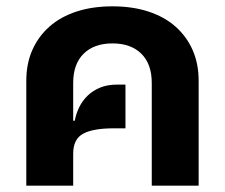

<svg xmlns="http://www.w3.org/2000/svg" viewBox="-20 -586 710 606"><path d="M63 -331Q63 -385 82 -428Q101 -471 136 -502Q171 -533 221.5 -549.5Q272 -566 335 -566Q398 -566 448.5 -549.5Q499 -533 534 -502Q569 -471 588 -428Q607 -385 607 -331V0H459V-324Q459 -384 426 -416.5Q393 -449 335 -449Q277 -449 244 -416.5Q211 -384 211 -324V-205H216Q220 -227 230 -247.5Q240 -268 256.5 -284Q273 -300 296 -309.5Q319 -319 350 -319H376V-181H339Q274 -181 242.5 -164Q211 -147 211 -101V0H63Z"/></svg>

Font: IBM Plex Sans Thai
Style: Bold
Weight: 700
Designer: Mike Abbink, Paul van der Laan, Pieter van Rosmalen, Ben Mitchell, Mark Frömberg
Foundry: Bold Monday
Version: Version 1.2